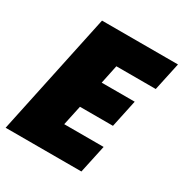

<svg xmlns="http://www.w3.org/2000/svg" viewBox="-169 -813 896 937"><g transform="rotate(30 279.0 -344.0)"><path d="M-8 0 138 -688H566L532 -530H310L288 -425H474L441 -270H255L231 -158H453L419 0Z"/></g></svg>

Font: Saira Semi Condensed Black
Style: Italic
Weight: 900
Width: 4
Italic angle: -12°
Designer: Hector Gatti with collaboration of the Omnibus-Type team
Foundry: Omnibus-Type
Version: Version 1.001; ttfautohint (v1.8)